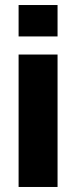

<svg xmlns="http://www.w3.org/2000/svg" viewBox="-20 -744 303 764"><path d="M54 -599V-724H209V-599ZM54 0V-527H209V0Z"/></svg>

Font: Archivo SemiCondensed ExtraBold
Style: Regular
Weight: 800
Width: 4
Designer: Hector Gatti
Foundry: Omnibus-Type
Version: Version 2.001